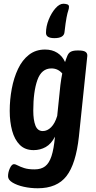

<svg xmlns="http://www.w3.org/2000/svg" viewBox="-20 -795 511 1027"><path d="M182 212Q143 212 107 204Q71 196 47 181.5Q23 167 23 148Q23 126 33 104.5Q43 83 55 83Q62 83 75 90Q88 97 109.5 104Q131 111 165 111Q200 111 221.5 94.5Q243 78 255.5 40Q268 2 274 -64Q254 -25 224.5 -8.5Q195 8 160 8Q114 8 86 -20Q58 -48 45 -95.5Q32 -143 32 -202Q32 -262 43 -320.5Q54 -379 76.5 -426.5Q99 -474 135 -502Q171 -530 221 -530Q259 -530 286.5 -512.5Q314 -495 328 -463Q332 -474 334.5 -482Q337 -490 340 -496Q347 -513 360 -519Q373 -525 394 -525H401Q427 -525 437.5 -517.5Q448 -510 447 -496L402 -64Q386 82 335.5 147Q285 212 182 212ZM209 -94Q233 -94 253.5 -114.5Q274 -135 286 -175L303 -340Q305 -359 308 -375Q311 -391 313 -402Q290 -429 255 -429Q202 -429 180 -367Q158 -305 158 -203Q158 -153 169.5 -123.5Q181 -94 209 -94ZM271 -591Q226 -591 226 -619Q226 -654 240.5 -690Q255 -726 276.5 -750.5Q298 -775 319 -775Q329 -775 339 -772Q349 -769 349 -759Q349 -749 345 -738Q341 -727 336 -701.5Q331 -676 325 -623Q322 -591 271 -591Z"/></svg>

Font: Asap Condensed Condensed SemiBold
Style: Italic
Weight: 600
Width: 3
Italic angle: -6°
Designer: Pablo Cosgaya
Foundry: Omnibus-Type
Version: Version 3.001; ttfautohint (v1.8.4.7-5d5b)